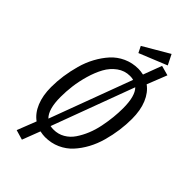

<svg xmlns="http://www.w3.org/2000/svg" viewBox="-310 -990 1194 1194"><g transform="rotate(45 287.0 -392.5)"><path d="M467.8 -842.8 284.2 -768.1 263.2 -810.1 434.1 -910.2ZM458 -667Q500 -636.7 522.9 -581.3Q545.9 -525.9 545.9 -450.2Q545.9 -399.4 538.8 -347.7Q531.7 -295.9 517.1 -243.2Q502.4 -190.4 477.8 -145Q453.1 -99.6 420.7 -64.2Q388.2 -28.8 342.5 -8.3Q296.9 12.2 243.2 12.2Q224.1 12.2 198.2 6.8L152.8 125L87.9 106L137.2 -20Q95.2 -50.3 72.5 -105.5Q49.8 -160.6 49.8 -234.9Q49.8 -284.7 57.1 -336.2Q64.5 -387.7 79.1 -440.4Q93.8 -493.2 118.7 -539.1Q143.6 -585 176 -621.1Q208.5 -657.2 254.4 -678.2Q300.3 -699.2 354 -699.2Q373 -699.2 398.9 -693.8L444.8 -815.9L509.8 -797.9ZM348.1 -630.9Q301.3 -630.9 263.4 -603.3Q225.6 -575.7 202.4 -533.2Q179.2 -490.7 163.3 -436Q147.5 -381.3 141.1 -330.8Q134.8 -280.3 134.8 -232.9Q134.8 -124.5 176.8 -84L378.9 -627Q367.2 -630.9 348.1 -630.9ZM248 -58.1Q288.1 -58.1 321.5 -77.4Q355 -96.7 377.4 -129.9Q399.9 -163.1 416.5 -203.4Q433.1 -243.7 442.4 -290Q451.7 -336.4 455.8 -377.7Q460 -418.9 460 -458Q460 -564.9 420.9 -604L219.2 -61Q232.4 -58.1 248 -58.1Z"/></g></svg>

Font: Fira Sans Compressed Book
Style: Italic
Weight: 350
Width: 3
Italic angle: -8°
Designer: Carrois Corporate & Edenspiekermann AG
Foundry: Carrois Corporate GbR & Edenspiekermann AG
Version: Version 4.203;PS 004.203;hotconv 1.0.88;makeotf.lib2.5.64775